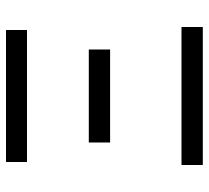

<svg xmlns="http://www.w3.org/2000/svg" viewBox="-48 -648 696 640"><g transform="rotate(-90 300.0 -328.0)"><path d="M70 0V-71H530V0ZM145 -309V-380H455V-309ZM80 -586V-656H520V-586Z"/></g></svg>

Font: Source Code Pro
Style: Regular
Weight: 400
Monospace: yes
Designer: Paul D. Hunt, Teo Tuominen
Foundry: Adobe Systems Incorporated
Version: Version 2.030;PS 1.000;hotconv 16.6.51;makeotf.lib2.5.65220